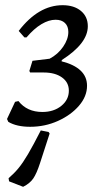

<svg xmlns="http://www.w3.org/2000/svg" viewBox="-20 -479 402 739"><path d="M96 9Q44 9 12 -10L7 -21L38 -87L51 -90Q84 -48 143 -48Q187 -48 216 -71.5Q245 -95 245 -130Q245 -162 218.5 -181Q192 -200 148 -200H96L93 -206L105 -245L171 -253Q203 -270 223 -299Q243 -328 243 -356Q243 -378 230 -390.5Q217 -403 194 -403Q168 -403 139.5 -386Q111 -369 82 -335H74L52 -360Q128 -459 221 -459Q265 -459 291.5 -437Q318 -415 318 -378Q318 -345 293 -312.5Q268 -280 218 -248L217 -243Q265 -231 290 -207.5Q315 -184 315 -149Q315 -108 284 -72Q253 -36 203 -13.5Q153 9 96 9ZM69 240 15 219 13 207Q34 189 51 168.5Q68 148 88 114Q108 80 137 23L167 29L171 35L134 149Q121 189 108 208Q95 227 69 240Z"/></svg>

Font: Alegreya
Style: Italic
Weight: 400
Italic angle: -7°
Designer: Juan Pablo del Peral
Foundry: Huerta Tipografica
Version: Version 2.009